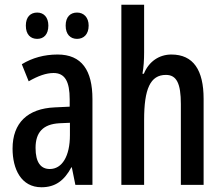

<svg xmlns="http://www.w3.org/2000/svg" viewBox="-20 -780 939 810"><path d="M89 -672C89 -634 109 -616 137 -616C165 -616 184 -635 184 -672C184 -707 165 -727 137 -727C109 -727 89 -709 89 -672ZM257 -672C257 -635 277 -616 305 -616C333 -616 354 -635 354 -672C354 -707 333 -727 305 -727C277 -727 257 -709 257 -672ZM223 -550C167 -550 116 -536 72 -509L101 -437C141 -460 175 -472 206 -472C254 -472 274 -436 274 -361V-330L211 -327C97 -322 33 -262 33 -153C33 -67 69 10 155 10C213 10 251 -18 281 -74H283L298 0H370V-362C370 -483 325 -550 223 -550ZM230 -260 275 -262V-210C275 -121 242 -67 190 -67C152 -67 130 -95 130 -156C130 -222 162 -256 230 -260Z M588 -559V-760H492V0H588V-274C588 -405 614 -464 680 -464C725 -464 743 -428 743 -341V0H839V-363C839 -484 796 -550 703 -550C652 -550 608 -521 587 -469H581C586 -496 588 -527 588 -559Z"/></svg>

Font: Noto Sans Armenian ExtraCondensed Medium
Style: Regular
Weight: 500
Width: 2
Designer: Monotype Design Team
Foundry: Monotype Imaging Inc.
Version: Version 2.008